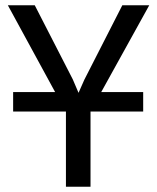

<svg xmlns="http://www.w3.org/2000/svg" viewBox="-20 -708 596 728"><path d="M29.8 -285.2V-358.9H189L9.8 -688H111.8L255.9 -407.2L277.8 -356L299.8 -405.8L443.8 -688H545.9L363.8 -358.9H522.9V-285.2H323.2V0H230V-285.2Z"/></svg>

Font: Libra Sans Modern
Style: Regular
Weight: 400
Foundry: Stefan Peev, Context Ltd
Version: Version 1.000